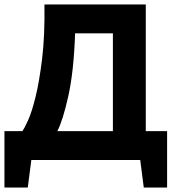

<svg xmlns="http://www.w3.org/2000/svg" viewBox="-20 -720 791 864"><path d="M732 124H627L611 0H121L105 124H0V-130H81Q89 -141 106 -178Q123 -215 140 -284Q157 -353 169.5 -455.5Q182 -558 180 -700H636V-130H732ZM488 -130V-570H318Q312 -398 287.5 -288Q263 -178 238 -130Z"/></svg>

Font: PT Sans Caption
Style: Bold
Weight: 700
Designer: A.Korolkova, O.Umpeleva, V.Yefimov
Foundry: ParaType Ltd
Version: Version 2.003W OFL